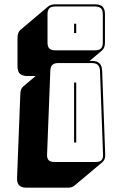

<svg xmlns="http://www.w3.org/2000/svg" viewBox="-20 -750 563 889"><path d="M103 119Q79 119 68.5 108Q58 97 59 73L74 -313Q74 -326 77.5 -335Q81 -344 88 -350L145 -398H107Q83 -398 72 -408.5Q61 -419 61 -444V-575Q61 -588 64.5 -597Q68 -606 75 -612L204 -721Q209 -725 217.5 -727.5Q226 -730 236 -730H420Q444 -730 455 -719Q466 -708 466 -684V-553Q466 -540 462.5 -531Q459 -522 452 -516L395 -468H405Q429 -468 440.5 -457Q452 -446 453 -422L467 -37Q468 -23 464.5 -14Q461 -5 454 1L324 110Q320 114 312 116.5Q304 119 294 119ZM236 -720Q217 -720 208.5 -711.5Q200 -703 200 -684V-553Q200 -534 208.5 -525.5Q217 -517 236 -517H420Q439 -517 447.5 -525.5Q456 -534 456 -553V-684Q456 -703 447.5 -711.5Q439 -720 420 -720ZM323 -640H333V-597H323ZM250 -458Q231 -458 222.5 -449.5Q214 -441 213 -422L198 -36Q197 -17 205 -8.5Q213 0 232 0H423Q442 0 450 -8.5Q458 -17 457 -36L443 -422Q442 -441 433 -449.5Q424 -458 405 -458ZM333 -90H323V-368H333Z"/></svg>

Font: Bungee Shade
Style: Regular
Weight: 400
Designer: David Jonathan Ross
Foundry: David Jonathan Ross
Version: Version 1.001;PS 1.0;hotconv 1.0.72;makeotf.lib2.5.5900